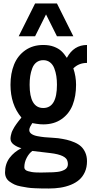

<svg xmlns="http://www.w3.org/2000/svg" viewBox="-20 -891 518 1098"><path d="M243.2 -808.6 180.7 -683.6H86.9L180.7 -871.1H305.7L399.4 -683.6H305.7ZM40 -406.2Q40 -471.2 60.5 -522Q81.1 -572.8 124.3 -603.3Q167.5 -633.8 227.5 -633.8Q262.2 -633.8 288.1 -624Q314 -614.3 330.3 -599.4Q346.7 -584.5 362.3 -560.1Q401.9 -633.8 477.5 -633.8V-531.2Q430.7 -531.2 399.4 -500Q415 -454.1 415 -406.2Q415 -340.8 395.3 -290.5Q375.5 -240.2 332.3 -210Q289.1 -179.7 227.5 -179.7Q209.5 -179.7 188 -183.1L164.6 -187Q163.6 -184.6 159.7 -178.5Q155.8 -172.4 153.6 -168.5Q151.4 -164.6 149.4 -158.4Q147.5 -152.3 147.5 -147Q147.5 -134.3 159.7 -125.5Q171.9 -116.7 193.4 -112.5Q214.8 -108.4 234.6 -106.4Q254.4 -104.5 278.8 -103.3Q303.2 -102.1 312.5 -100.6Q340.3 -96.7 362.1 -91.6Q383.8 -86.4 406.5 -76.7Q429.2 -66.9 443.8 -53.2Q458.5 -39.6 468 -18.1Q477.5 3.4 477.5 31.2Q477.5 65.4 465.6 92.3Q453.6 119.1 433.6 136.7Q413.6 154.3 385.3 165.8Q356.9 177.2 325.7 182.1Q294.4 187 258.8 187Q235.4 187 220.7 186.8Q206.1 186.5 180.7 185.5Q155.3 184.6 138.2 181.9Q121.1 179.2 99.1 175Q77.1 170.9 62.7 164.1Q48.3 157.2 35.2 147.9Q22 138.7 15.4 125.2Q8.8 111.8 8.8 95.2Q8.8 46.4 34.9 11.7Q61 -22.9 102.5 -43.5Q77.1 -50.3 58.6 -64.2Q40 -78.1 40 -98.1Q40 -106.4 42 -115.7Q43.9 -125 46.4 -132.6Q48.8 -140.1 54.2 -149.9Q59.6 -159.7 62.7 -165.3Q65.9 -170.9 73.2 -180.9Q80.6 -190.9 83.3 -194.6Q85.9 -198.2 93.8 -207.8Q101.6 -217.3 102.5 -218.8Q40 -293 40 -406.2ZM258.8 94.7Q272 94.7 282.5 94.2Q293 93.8 306.6 92.3Q320.3 90.8 330.3 87.6Q340.3 84.5 349.4 79.6Q358.4 74.7 363.3 66.7Q368.2 58.6 368.2 48.3Q368.2 39.6 366.2 32.2Q359.4 -4.9 268.1 -15.6L165 -27.8Q146 -14.2 132.6 11.7Q119.1 37.6 119.1 65.9Q119.1 73.7 124.5 79.3Q129.9 85 140.4 87.9Q150.9 90.8 161.9 92.8Q172.9 94.7 188 95.2Q203.1 95.7 213.9 95.7Q224.6 95.7 239 95.2Q253.4 94.7 258.8 94.7ZM305.7 -406.2Q305.7 -433.1 302.2 -455.8Q298.8 -478.5 290.5 -500.2Q282.2 -522 266.1 -534.4Q250 -546.9 227.5 -546.9Q204.6 -546.9 188.5 -534.4Q172.4 -522 164.3 -500.2Q156.2 -478.5 152.8 -455.8Q149.4 -433.1 149.4 -406.2Q149.4 -273.4 227.5 -273.4Q305.7 -273.4 305.7 -406.2Z"/></svg>

Font: OswaldRegular
Style: Regular
Weight: 400
Designer: vernon adams
Foundry: vernon adams
Version: Version 1.000